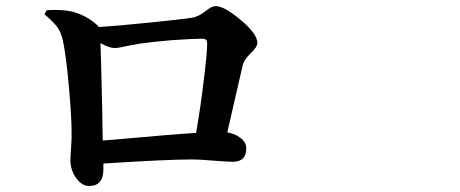

<svg xmlns="http://www.w3.org/2000/svg" viewBox="-20 -659 1540 643"><path d="M278.3 -36.1Q253.9 -36.1 234.9 -63Q215.8 -89.8 215.8 -123Q215.8 -133.8 217.8 -160.2Q220.7 -200.2 219.7 -220.7Q219.7 -266.6 210.9 -367.2Q201.2 -474.6 190.4 -524.4Q184.6 -549.8 171.9 -568.4Q159.2 -585 128.9 -611.3L136.7 -625Q187.5 -627.9 221.7 -620.1Q264.6 -609.4 300.8 -579.1Q308.6 -573.2 310.5 -568.4Q382.8 -573.2 487.3 -584Q591.8 -594.7 622.1 -599.6Q644.5 -602.5 669.9 -623Q689.5 -638.7 702.1 -638.7Q730.5 -638.7 785.2 -592.8Q841.8 -545.9 841.8 -515.6Q841.8 -501 819.3 -480.5Q796.9 -458 793 -441.4Q783.2 -396.5 752 -262.7Q745.1 -231.4 741.2 -215.8Q767.6 -210.9 785.2 -197.3Q804.7 -182.6 804.7 -162.1Q804.7 -117.2 759.8 -117.2Q746.1 -117.2 707 -120.1Q651.4 -125 621.1 -125Q537.1 -125 326.2 -111.3V-91.8Q326.2 -36.1 278.3 -36.1ZM324.2 -188.5Q335.9 -189.5 362.3 -191.4Q556.6 -209 636.7 -213.9Q651.4 -297.9 662.1 -387.7Q673.8 -480.5 673.8 -513.7Q673.8 -529.3 660.2 -529.3Q623 -529.3 554.7 -524.4Q487.3 -518.6 447.3 -512.7Q434.6 -510.7 410.2 -505.9Q376 -498 364.3 -498Q346.7 -498 316.4 -514.6Q318.4 -464.8 322.3 -294.9Q323.2 -214.8 324.2 -188.5Z"/></svg>

Font: Bpmf GenYo Min B
Style: B
Weight: 700
Foundry: But Ko
Version: Version 1.320